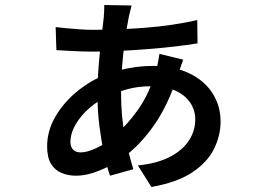

<svg xmlns="http://www.w3.org/2000/svg" viewBox="-20 -694 1040 766"><path d="M505 -672Q502 -662 499.5 -650.5Q497 -639 494 -627Q487 -592 479.5 -541Q472 -490 467.5 -434Q463 -378 463 -325Q463 -228 478 -154Q493 -80 512 -19L419 7Q406 -30 395 -81.5Q384 -133 376.5 -192Q369 -251 369 -311Q369 -373 373.5 -430.5Q378 -488 384 -538Q390 -588 394 -625Q395 -636 395.5 -650Q396 -664 396 -674ZM348 -575Q455 -575 562.5 -583.5Q670 -592 767 -614L768 -521Q726 -514 672.5 -508Q619 -502 561.5 -497.5Q504 -493 449 -490.5Q394 -488 348 -488Q328 -488 301 -489Q274 -490 248.5 -491.5Q223 -493 205 -494L202 -586Q216 -584 243.5 -581.5Q271 -579 300 -577Q329 -575 348 -575ZM711 -456Q708 -449 703.5 -435.5Q699 -422 694.5 -408.5Q690 -395 687 -387Q650 -274 595 -195Q540 -116 472 -66Q429 -35 378 -14Q327 7 283 7Q252 7 225.5 -4Q199 -15 183.5 -40.5Q168 -66 168 -110Q168 -173 202 -230.5Q236 -288 291 -332Q346 -376 408 -399Q450 -414 497 -422.5Q544 -431 589 -431Q673 -431 734 -402Q795 -373 827.5 -322.5Q860 -272 860 -209Q860 -153 833.5 -99.5Q807 -46 746.5 -6Q686 34 584 52L530 -34Q609 -42 659.5 -69Q710 -96 734.5 -134.5Q759 -173 759 -217Q759 -255 738.5 -285Q718 -315 679.5 -332.5Q641 -350 584 -350Q530 -350 486 -337.5Q442 -325 412 -311Q373 -294 338 -264Q303 -234 282 -198Q261 -162 261 -127Q261 -108 271.5 -97Q282 -86 302 -86Q328 -86 365 -103.5Q402 -121 438 -153Q487 -195 531 -257Q575 -319 601 -407Q604 -415 607 -429Q610 -443 612.5 -457Q615 -471 616 -479Z"/></svg>

Font: Noto Sans SC SemiBold
Style: Regular
Weight: 600
Designer: Ryoko NISHIZUKA 西塚涼子 (kana, bopomofo & ideographs); Paul D. Hunt (Latin, Greek & Cyrillic); Sandoll Communications 산돌커뮤니
Foundry: Adobe
Version: Version 2.004-H2;hotconv 1.0.118;makeotfexe 2.5.65603